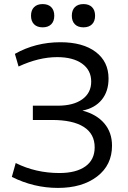

<svg xmlns="http://www.w3.org/2000/svg" viewBox="-20 -911 626 941"><path d="M431 -792Q416 -777 389 -777Q362 -777 347 -792Q332 -807 332 -834Q332 -861 347 -876Q362 -891 389 -891Q416 -891 431 -876Q446 -861 446 -834Q446 -807 431 -792ZM231 -792Q216 -777 189 -777Q162 -777 147 -792Q132 -807 132 -834Q132 -861 147 -876Q162 -891 189 -891Q216 -891 231 -876Q246 -861 246 -834Q246 -807 231 -792ZM264 10Q146 10 38 -44L57 -112Q155 -63 271 -63Q353 -63 398.5 -95.5Q444 -128 444 -189Q444 -255 390.5 -289Q337 -323 235 -323H141V-393H263Q340 -393 383.5 -424.5Q427 -456 427 -511Q427 -567 382.5 -599Q338 -631 260 -631Q170 -631 71 -585L53 -647Q154 -704 276 -704Q386 -704 449 -656.5Q512 -609 512 -526Q512 -463 478.5 -422Q445 -381 384 -369Q453 -351 491 -306.5Q529 -262 529 -197Q529 -102 456 -46Q383 10 264 10Z"/></svg>

Font: Cantarell
Style: Regular
Weight: 400
Designer: Dave Crossland, Nikolaus Waxweiler, Florian Fecher, Jacques Le Bailly, Eben Sorkin, Alexei Vanyashin, Alexios Zavras, Em
Version: Version 0.303